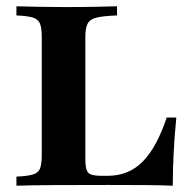

<svg xmlns="http://www.w3.org/2000/svg" viewBox="-20 -591 605 611"><path d="M32.3 0V-29Q68.5 -30.6 85.5 -35.9Q102.4 -41.1 107.7 -55.6Q112.9 -70.2 112.9 -98.4V-472.6Q112.9 -501.6 107.3 -515.7Q101.6 -529.8 84.7 -535.1Q67.7 -540.3 32.3 -541.9V-571Q63.7 -570.2 103.2 -569.4Q142.7 -568.5 185.5 -568.5Q241.9 -568.5 283.9 -569.4Q325.8 -570.2 352.4 -571V-541.9Q308.9 -540.3 287.5 -535.1Q266.1 -529.8 258.9 -515.7Q251.6 -501.6 251.6 -472.6V-87.1Q251.6 -63.7 255.2 -51.6Q258.9 -39.5 270.2 -35.5Q281.5 -31.5 305.6 -31.5H321.8Q356.5 -31.5 384.7 -43.1Q412.9 -54.8 435.5 -78.2Q458.1 -101.6 476.6 -136.3Q495.2 -171 510.5 -216.9H541.1Q535.5 -159.7 532.7 -105.6Q529.8 -51.6 529.8 0Q495.2 -1.6 446 -2Q396.8 -2.4 325 -2.4Q227.4 -2.4 153.2 -2Q79 -1.6 32.3 0Z"/></svg>

Font: Playfair 5pt SemiExpanded Light ExtraBold
Style: Regular
Weight: 800
Version: Version 2.001;gftools[0.9.30]